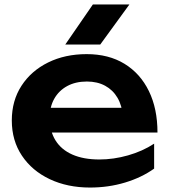

<svg xmlns="http://www.w3.org/2000/svg" viewBox="-20 -827 762 862"><path d="M384 15Q283 15 203.5 -22.5Q124 -60 78.5 -128Q33 -196 33 -286Q33 -375 76.5 -442Q120 -509 196 -546.5Q272 -584 369 -584Q468 -584 539 -540.5Q610 -497 648.5 -418Q687 -339 687 -232H167V-343H597L532 -303Q528 -353 507.5 -388Q487 -423 452 -442Q417 -461 370 -461Q319 -461 281.5 -440.5Q244 -420 223.5 -383.5Q203 -347 203 -298Q203 -239 229 -197Q255 -155 305 -133Q355 -111 426 -111Q490 -111 555 -129.5Q620 -148 672 -182V-70Q616 -30 541.5 -7.5Q467 15 384 15ZM397 -807H561L430 -627H273Z"/></svg>

Font: Unbounded Medium
Style: Regular
Weight: 500
Designer: Luke Prowse, Jean-Baptiste Morizot, Fátima Lázaro, Florian Runge
Foundry: NaN
Version: Version 1.700